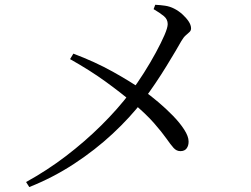

<svg xmlns="http://www.w3.org/2000/svg" viewBox="-20 -761 1040 795"><path d="M101.2 13.5 88 -7.3Q175.2 -55.3 253.2 -114.9Q331.3 -174.5 399.1 -241.6Q467 -308.7 520.5 -379.1Q548.6 -416.2 575.6 -458.9Q602.7 -501.6 625 -542.8Q647.3 -584 660.9 -615.3Q674.4 -646.6 674.4 -661.2Q674.4 -680.9 658.9 -694Q643.4 -707.1 616 -723.1L622.8 -741.2Q644.1 -740.2 663.8 -737.3Q683.6 -734.3 701.1 -725.3Q719.3 -716.1 735.1 -701.9Q750.8 -687.7 761 -672.5Q771.1 -657.3 771.1 -643.5Q771.1 -634.5 764.7 -628.5Q758.2 -622.4 749.1 -614.6Q740 -606.8 730.6 -590.6Q722.7 -576.5 706.6 -549.1Q690.5 -521.7 668.9 -486.7Q647.4 -451.6 622.5 -414.7Q597.6 -377.7 572 -344Q518.8 -274.6 446.4 -207.2Q374 -139.8 286.8 -82.7Q199.5 -25.5 101.2 13.5ZM270.1 -516.2 283.8 -538.9Q373.8 -504.9 446.6 -464.4Q519.4 -423.8 574.6 -385.7Q603 -365.7 635.4 -338.3Q667.8 -310.9 696.3 -281.6Q724.8 -252.3 742.7 -224.4Q760.7 -196.5 760.9 -175.5Q761.3 -158.6 753 -146.9Q744.7 -135.2 726.9 -135.2Q710.8 -135.2 698.7 -148.6Q686.6 -162.1 668.6 -187.9Q650.5 -213.7 617.6 -251.4Q584.7 -289.1 527.9 -336.8Q482.7 -375.5 418.1 -422.4Q353.5 -469.3 270.1 -516.2Z"/></svg>

Font: Early Summer Mincho VF
Style: Regular
Weight: 250
Designer: GuiWonder
Version: Version 1.002